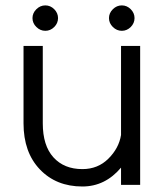

<svg xmlns="http://www.w3.org/2000/svg" viewBox="-20 -675 608 701"><path d="M178 -576.4Q164.1 -562.5 145.5 -562.5Q127 -562.5 112.8 -576.4Q98.6 -590.3 98.6 -608.9Q98.6 -627.4 112.8 -641.4Q127 -655.3 145.5 -655.3Q164.1 -655.3 178 -641.4Q191.9 -627.4 191.9 -608.9Q191.9 -590.3 178 -576.4ZM457.3 -576.4Q443.4 -562.5 424.8 -562.5Q406.2 -562.5 392.1 -576.4Q377.9 -590.3 377.9 -608.9Q377.9 -627.4 392.1 -641.4Q406.2 -655.3 424.8 -655.3Q443.4 -655.3 457.3 -641.4Q471.2 -627.4 471.2 -608.9Q471.2 -590.3 457.3 -576.4ZM491.7 -507.3V0H421.9V-63Q363.8 5.9 280.8 5.9Q185.1 5.9 125.5 -56.6Q65.9 -119.1 65.9 -224.6V-507.3H136.2V-224.6Q136.2 -143.6 175 -100.6Q213.9 -57.6 280.8 -57.6Q337.4 -57.6 375.7 -95.7Q414.1 -133.8 421.9 -182.1V-507.3Z"/></svg>

Font: LilGrotesk
Style: Regular
Weight: 400
Designer: BSozoo
Foundry: BSozoo
Version: Version 1.004;PS 001.004;hotconv 1.0.70;makeotf.lib2.5.58329